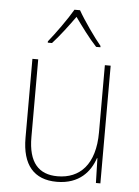

<svg xmlns="http://www.w3.org/2000/svg" viewBox="-54 -806 622 858"><g transform="rotate(5 256.5 -376.5)"><path d="M270 -763H245C221 -721 170 -650 139 -612V-606H158C191 -642 230 -694 257 -732C285 -693 322 -642 356 -606H375V-612C347 -645 294 -720 270 -763ZM428 -528H402V-227C402 -82 334 -15 234 -15C150 -15 103 -65 103 -179V-528H77V-174C77 -53 130 10 233 10C335 10 383 -51 403 -111H405L408 0H428Z"/></g></svg>

Font: Noto Sans Thai Looped SemiCondensed Thin
Style: Regular
Weight: 100
Width: 4
Designer: Sasikarn Vongin, Ben Mitchell
Foundry: The Fontpad Ltd
Version: Version 1.001